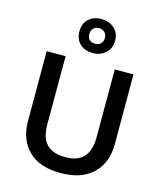

<svg xmlns="http://www.w3.org/2000/svg" viewBox="-143 -1105 1030 1218"><g transform="rotate(15 372.5 -495.5)"><path d="M657 -252Q657 -178 625.5 -118.5Q594 -59 530.5 -24.5Q467 10 369 10Q231 10 159 -62.5Q87 -135 87 -254V-714H211V-265Q211 -178 251.5 -136.5Q292 -95 374 -95Q458 -95 496 -139.5Q534 -184 534 -266V-714H657ZM371 -778Q319 -778 287 -808Q255 -838 255 -890Q255 -942 287 -971.5Q319 -1001 371 -1001Q420 -1001 454.5 -971.5Q489 -942 489 -891Q489 -838 455 -808Q421 -778 371 -778ZM371 -839Q393 -839 407.5 -852.5Q422 -866 422 -890Q422 -914 407.5 -927.5Q393 -941 371 -941Q349 -941 334.5 -927.5Q320 -914 320 -890Q320 -866 333 -852.5Q346 -839 371 -839Z"/></g></svg>

Font: Noto Sans Sundanese SemiBold
Style: Regular
Weight: 600
Version: Version 2.003